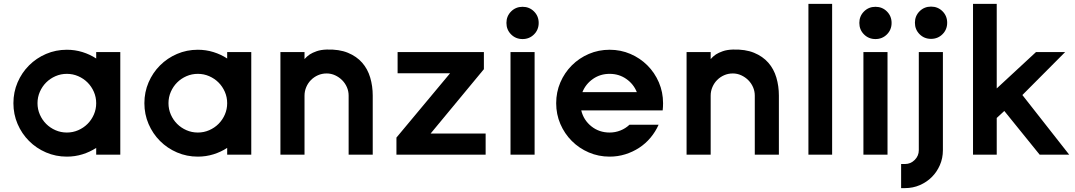

<svg xmlns="http://www.w3.org/2000/svg" viewBox="-20 -796 5534 988"><path d="M324 -540Q366 -540 404.5 -528Q443 -516 475 -495V-528H599V0H475V-35Q443 -14 404.5 -2Q366 10 324 10Q267 10 217 -11.5Q167 -33 129.5 -70.5Q92 -108 70.5 -158Q49 -208 49 -265Q49 -322 70.5 -372Q92 -422 129.5 -459.5Q167 -497 217 -518.5Q267 -540 324 -540ZM324 -416Q293 -416 265.5 -404Q238 -392 217.5 -371.5Q197 -351 185 -323.5Q173 -296 173 -265Q173 -234 185 -206.5Q197 -179 217.5 -158.5Q238 -138 265.5 -126Q293 -114 324 -114Q355 -114 382.5 -126Q410 -138 430.5 -158.5Q451 -179 463 -206.5Q475 -234 475 -265Q475 -296 463 -323.5Q451 -351 430.5 -371.5Q410 -392 382.5 -404Q355 -416 324 -416Z M998 -540Q1040 -540 1078.5 -528Q1117 -516 1149 -495V-528H1273V0H1149V-35Q1117 -14 1078.5 -2Q1040 10 998 10Q941 10 891 -11.5Q841 -33 803.5 -70.5Q766 -108 744.5 -158Q723 -208 723 -265Q723 -322 744.5 -372Q766 -422 803.5 -459.5Q841 -497 891 -518.5Q941 -540 998 -540ZM998 -416Q967 -416 939.5 -404Q912 -392 891.5 -371.5Q871 -351 859 -323.5Q847 -296 847 -265Q847 -234 859 -206.5Q871 -179 891.5 -158.5Q912 -138 939.5 -126Q967 -114 998 -114Q1029 -114 1056.5 -126Q1084 -138 1104.5 -158.5Q1125 -179 1137 -206.5Q1149 -234 1149 -265Q1149 -296 1137 -323.5Q1125 -351 1104.5 -371.5Q1084 -392 1056.5 -404Q1029 -416 998 -416Z M1547 0H1423V-528H1547V-492Q1558 -505 1574 -516Q1588 -525 1609.5 -532.5Q1631 -540 1661 -541Q1725 -543 1770 -524.5Q1815 -506 1843.5 -473.5Q1872 -441 1885 -397Q1898 -353 1898 -304V0H1774V-304Q1774 -327 1765 -347.5Q1756 -368 1740.5 -383.5Q1725 -399 1704.5 -408.5Q1684 -418 1661 -418Q1637 -418 1616.5 -409Q1596 -400 1580.5 -384.5Q1565 -369 1556 -348Q1547 -327 1547 -304Z M2026 -528H2470V-440L2196 -109H2479V0H2020V-88L2296 -419H2026Z M2669 -595Q2634 -595 2610 -619Q2586 -643 2586 -678Q2586 -713 2610 -737Q2634 -761 2669 -761Q2704 -761 2728 -737Q2752 -713 2752 -678Q2752 -643 2728 -619Q2704 -595 2669 -595ZM2607 -528H2731V0H2607Z M3117 -540Q3174 -540 3224 -518.5Q3274 -497 3311.5 -459.5Q3349 -422 3370.5 -372Q3392 -322 3392 -265Q3392 -255 3391.5 -246Q3391 -237 3390 -228H2971Q2983 -178 3023 -146Q3063 -114 3117 -114Q3146 -114 3172.5 -124.5Q3199 -135 3219 -154H3369Q3353 -118 3327.5 -87.5Q3302 -57 3269 -35.5Q3236 -14 3197.5 -2Q3159 10 3117 10Q3060 10 3010 -11.5Q2960 -33 2922.5 -70.5Q2885 -108 2863.5 -158Q2842 -208 2842 -265Q2842 -322 2863.5 -372Q2885 -422 2922.5 -459.5Q2960 -497 3010 -518.5Q3060 -540 3117 -540ZM3117 -416Q3069 -416 3031.5 -390Q2994 -364 2977 -322H3257Q3240 -364 3202.5 -390Q3165 -416 3117 -416Z M3637 0H3513V-528H3637V-492Q3648 -505 3664 -516Q3678 -525 3699.5 -532.5Q3721 -540 3751 -541Q3815 -543 3860 -524.5Q3905 -506 3933.5 -473.5Q3962 -441 3975 -397Q3988 -353 3988 -304V0H3864V-304Q3864 -327 3855 -347.5Q3846 -368 3830.5 -383.5Q3815 -399 3794.5 -408.5Q3774 -418 3751 -418Q3727 -418 3706.5 -409Q3686 -400 3670.5 -384.5Q3655 -369 3646 -348Q3637 -327 3637 -304Z M4140 -776H4262V0H4140Z M4485 -595Q4450 -595 4426 -619Q4402 -643 4402 -678Q4402 -713 4426 -737Q4450 -761 4485 -761Q4520 -761 4544 -737Q4568 -713 4568 -678Q4568 -643 4544 -619Q4520 -595 4485 -595ZM4423 -528H4547V0H4423Z M4771 -596Q4736 -596 4712 -620Q4688 -644 4688 -679Q4688 -714 4712 -738Q4736 -762 4771 -762Q4806 -762 4830 -738Q4854 -714 4854 -679Q4854 -644 4830 -620Q4806 -596 4771 -596ZM4832 -528V-23Q4832 18 4816.5 53.5Q4801 89 4775 115Q4749 141 4713.5 156.5Q4678 172 4637 172H4617V48H4637Q4666 48 4687 27Q4708 6 4708 -23V-528Z M5109 -776V-341L5311 -528H5461L5241 -307L5482 0H5330L5148 -225L5109 -189V0H4987V-776Z"/></svg>

Font: Afrihost Sans Med
Style: Regular
Weight: 500
Designer: Afrihost SP Pty Ltd
Version: Version 1.000